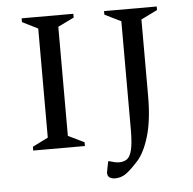

<svg xmlns="http://www.w3.org/2000/svg" viewBox="-51 -611 814 810"><g transform="rotate(-5 356.0 -206.5)"><path d="M70 0V-16L136 -49V-511L70 -544V-560H289V-544L221 -511V-49L289 -16V0ZM404 147Q392 147 382 141.5Q372 136 372 120Q372 118 374.5 106.5Q377 95 381 73H387Q401 77 409 79Q417 81 428 81Q447 81 460.5 71.5Q474 62 481 33Q488 4 488 -52V-511L419 -545V-560H642V-545L573 -511V-188Q573 -84 552.5 -16Q532 52 501 85Q469 120 449 133.5Q429 147 404 147Z"/></g></svg>

Font: Spectral SC
Style: Regular
Weight: 400
Designer: Jean-Baptiste Levee
Foundry: Production Type
Version: Version 2.001